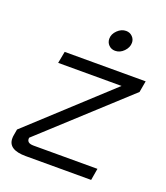

<svg xmlns="http://www.w3.org/2000/svg" viewBox="-122 -727 701 811"><g transform="rotate(20 229.0 -321.0)"><path d="M104 -53H391L382 0H88Q9 0 9 -51Q9 -60 10 -64L15 -93L367 -417H82L92 -470H456L447 -419L75 -78Q73 -66 80 -59.5Q87 -53 104 -53ZM250 -587Q250 -608 267.5 -625Q285 -642 306 -642Q323 -642 334.5 -630.5Q346 -619 346 -603Q346 -582 329 -564.5Q312 -547 290 -547Q273 -547 261.5 -558.5Q250 -570 250 -587Z"/></g></svg>

Font: KoHo
Style: Italic
Weight: 400
Italic angle: -10°
Designer: Cadson Demak & Katatrad Team
Foundry: Cadson Demak Co.,Ltd.
Version: Version 1.000